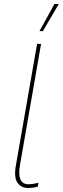

<svg xmlns="http://www.w3.org/2000/svg" viewBox="-20 -940 315 963"><path d="M60 -112 166 -720H186L80 -111Q72 -66 82 -41Q92 -16 122 -16Q144 -16 173 -23L169 -3Q141 3 123 3Q85 3 67 -24.5Q49 -52 60 -112ZM195 -784H178L253 -920H275Z"/></svg>

Font: Fixel Italic Variable Display Thin
Style: Italic
Weight: 100
Italic angle: -10°
Designer: AlfaBravo + MacPaw
Foundry: Kyrylo Tkachov, Marchela Mozhyna, Serhii Makarenko, Maria Weinstein, Zakhar Kryvoshyya
Version: Version 1.210;Glyphs 3.2 (3217)